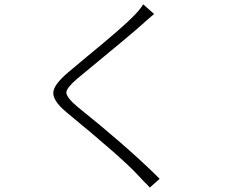

<svg xmlns="http://www.w3.org/2000/svg" viewBox="-20 -809 1040 878"><path d="M634.8 -789.1 684.6 -745.1Q675.8 -738.3 649.4 -714.8Q632.8 -699.2 627.9 -695.3Q581.1 -653.3 332 -448.2Q284.2 -407.2 283.2 -385.7Q285.2 -361.3 335.9 -319.3Q546.9 -150.4 687.5 -13.7Q700.2 -1 710 8.8L665 48.8Q657.2 39.1 636.7 19.5Q616.2 -2 608.4 -10.7Q539.1 -85.9 286.1 -293.9Q215.8 -351.6 224.6 -392.6Q231.4 -426.8 291 -477.5Q314.5 -498 380.9 -552.7Q543.9 -686.5 589.8 -734.4Q620.1 -764.6 634.8 -789.1Z"/></svg>

Font: Taipei Sans TC Beta Light
Style: Regular
Weight: 300
Designer: JT Foundry
Foundry: JT Foundry
Version: Version 1.000